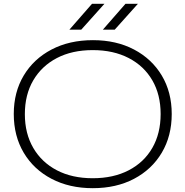

<svg xmlns="http://www.w3.org/2000/svg" viewBox="-20 -972 970 1004"><path d="M465 12Q343 12 249.5 -37Q156 -86 104 -173.5Q52 -261 52 -376Q52 -490 104 -577Q156 -664 249.5 -713Q343 -762 466 -762Q588 -762 681 -713Q774 -664 826 -577Q878 -490 878 -376Q878 -261 826 -173.5Q774 -86 681 -37Q588 12 465 12ZM465 -40Q573 -40 653 -81.5Q733 -123 776.5 -198.5Q820 -274 820 -376Q820 -477 776.5 -552Q733 -627 653 -668.5Q573 -710 465 -710Q357 -710 277.5 -668.5Q198 -627 154 -552Q110 -477 110 -375Q110 -274 154 -198.5Q198 -123 277.5 -81.5Q357 -40 465 -40ZM461 -952H526L405 -817H343ZM636 -952H701L580 -817H518Z"/></svg>

Font: Unbounded ExtraLight
Style: Regular
Weight: 250
Designer: Luke Prowse, Jean-Baptiste Morizot, Fátima Lázaro, Florian Runge
Foundry: NaN
Version: Version 1.701;gftools[0.9.28.dev5+ged2979d]